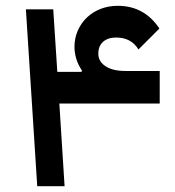

<svg xmlns="http://www.w3.org/2000/svg" viewBox="-20 -640 602 660"><path d="M177 -393H260L262 -397Q248 -418 242 -438.5Q236 -459 236 -479Q236 -509 247.5 -535Q259 -561 279 -580Q299 -599 326 -609.5Q353 -620 385 -620Q476 -620 528 -542L456 -470Q431 -511 379 -511Q351 -511 334.5 -496.5Q318 -482 318 -455Q318 -429 342.5 -412.5Q367 -396 412 -396H529V-284H184L202 0H108L69 -608H163Z"/></svg>

Font: IBM Plex Arabic Medium
Style: Regular
Weight: 500
Designer: Mike Abbink, Paul van der Laan, Pieter van Rosmalen, Wael Morcos, Khajak Apelian
Foundry: Bold Monday
Version: Version 1.0